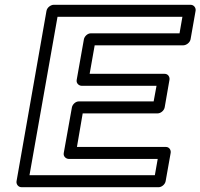

<svg xmlns="http://www.w3.org/2000/svg" viewBox="-20 -756 836 801"><path d="M621 -333H309C294 -333 282 -319 280 -308L246 -118C243 -103 256 -93 267 -93H638L626 -25H103L220 -686H741L729 -617H359C344 -617 332 -603 330 -592L300 -423C297 -408 310 -398 321 -398H633ZM638 -283C649 -283 664 -293 667 -308L687 -423C689 -434 682 -448 667 -448H354L375 -567H745C756 -567 772 -577 775 -592L796 -711C798 -722 790 -736 775 -736H204C193 -736 177 -726 174 -711L49 0C47 11 55 25 70 25H642C653 25 668 15 671 0L692 -118C694 -129 687 -143 672 -143H301L325 -283Z"/></svg>

Font: Asimov
Style: XWidOuIt
Weight: 500
Designer: Google
Version: Version 2.000980; 2014